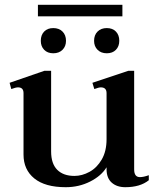

<svg xmlns="http://www.w3.org/2000/svg" viewBox="-20 -770 668 800"><path d="M490 -702H138V-750H490ZM202 -653Q226 -653 240.5 -638.5Q255 -624 255 -600Q255 -577 240.5 -562.5Q226 -548 202 -548Q178 -548 164 -562.5Q150 -577 150 -600Q150 -624 164 -638.5Q178 -653 202 -653ZM425 -653Q449 -653 463 -638.5Q477 -624 477 -600Q477 -577 463 -562.5Q449 -548 425 -548Q401 -548 386.5 -562.5Q372 -577 372 -600Q372 -624 386.5 -638.5Q401 -653 425 -653ZM600 -40V-19Q564 10 502 10Q467 10 445.5 -9Q424 -28 424 -65V-73Q402 -37 355.5 -13.5Q309 10 254 10Q168 10 123 -26.5Q78 -63 78 -126V-382Q78 -406 55 -406Q46 -406 27 -399L20 -425L165 -475H193V-139Q193 -88 218.5 -62.5Q244 -37 290 -37Q322 -37 353 -54Q384 -71 404 -105.5Q424 -140 424 -190V-382Q424 -406 400 -406Q392 -406 373 -399L365 -425L515 -475H539V-64Q539 -32 563 -32Q578 -32 600 -40Z"/></svg>

Font: Taviraj Medium
Style: Regular
Weight: 500
Designer: Katatrad Team
Foundry: CadsonDemak
Version: Version 1.030